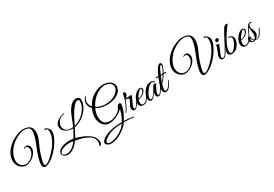

<svg xmlns="http://www.w3.org/2000/svg" viewBox="63 -2305 5897 4134"><g transform="rotate(-30 3011.5 -238.0)"><path d="M549 96C588 96 639 75 701 33C764 -9 827 -69 891 -148C955 -227 1002 -308 1033 -389C1058 -462 1058 -515 1033 -554C1010 -589 984 -610 953 -619L934 -621C917 -618 921 -598 941 -594C951 -593 961 -591 970 -588C973 -588 983 -583 986 -576C989 -571 1000 -554 1000 -503C1000 -455 987 -402 960 -345C919 -255 862 -172 789 -97C686 10 613 64 572 64C551 64 541 49 541 18C541 -23 558 -95 593 -200C616 -271 643 -337 673 -398C721 -497 745 -579 745 -646C745 -737 713 -796 648 -824C575 -852 484 -855 383 -816C282 -779 191 -724 112 -639C35 -555 -8 -449 -8 -365C-8 -347 -6 -330 -3 -314C10 -259 35 -216 73 -183C111 -151 152 -135 196 -135C241 -135 286 -147 331 -172C376 -197 414 -230 445 -271C476 -312 492 -353 492 -394C492 -435 479 -465 453 -485C425 -505 390 -504 359 -489C328 -476 330 -464 355 -471C387 -484 445 -486 448 -392C448 -337 423 -284 374 -235C325 -186 273 -161 217 -161C137 -161 74 -206 53 -298C50 -312 49 -327 49 -342C44 -453 138 -623 267 -710C352 -771 453 -820 540 -820C581 -820 619 -811 652 -793C671 -782 682 -761 685 -732C688 -713 690 -683 678 -628C663 -557 639 -485 607 -410C524 -213 483 -73 483 9C483 60 499 88 531 94C537 95 543 96 549 96Z M1934 -760C1934 -767 1934 -775 1933 -783C1930 -820 1886 -850 1845 -850C1825 -850 1804 -846 1783 -837C1702 -802 1632 -710 1573 -559L1488 -345C1455 -341 1417 -338 1364 -353C1338 -360 1317 -373 1302 -391C1257 -451 1262 -491 1271 -528C1288 -585 1317 -627 1360 -654C1385 -670 1411 -680 1440 -683C1457 -686 1474 -691 1471 -698C1468 -705 1455 -704 1438 -700C1329 -675 1254 -619 1233 -571C1223 -547 1218 -525 1218 -504C1218 -465 1232 -429 1260 -398C1303 -350 1379 -320 1463 -320H1474C1434 -238 1399 -174 1369 -127C1341 -132 1310 -135 1275 -135C1178 -135 1102 -118 1045 -85C995 -56 970 -23 970 15C970 53 989 81 1027 100C1071 123 1127 126 1200 90C1261 61 1320 6 1377 -73C1432 -62 1476 -53 1509 -44C1542 -36 1581 -22 1626 -2C1671 17 1707 38 1732 60C1807 127 1807 222 1786 264C1765 311 1775 301 1801 292C1832 277 1848 231 1824 156C1809 107 1779 65 1735 31C1648 -36 1539 -85 1407 -118L1428 -152C1446 -185 1475 -242 1516 -324C1587 -336 1655 -365 1721 -412C1788 -459 1840 -515 1877 -578C1915 -641 1934 -702 1934 -760ZM1892 -759C1892 -670 1855 -584 1780 -503C1706 -422 1623 -372 1530 -351C1557 -408 1588 -469 1623 -536C1658 -603 1695 -661 1733 -708C1782 -767 1823 -797 1857 -797C1880 -797 1892 -784 1892 -759ZM1338 -79C1291 -12 1239 35 1184 62C1147 79 1113 88 1082 88C1037 88 991 64 991 29C991 23 992 17 995 10C1008 -27 1053 -55 1130 -75C1203 -95 1273 -94 1338 -79Z M2105 -462C2174 -416 2262 -393 2370 -393C2421 -393 2472 -400 2521 -414C2614 -440 2680 -485 2717 -550C2750 -610 2748 -663 2724 -708C2694 -765 2636 -801 2550 -814C2532 -817 2514 -818 2496 -818C2431 -818 2363 -800 2293 -764C2204 -719 2133 -653 2081 -568C2070 -551 2063 -538 2059 -529C2024 -570 2007 -613 2007 -660C2007 -701 2022 -741 2052 -781C2065 -800 2055 -806 2039 -789C1956 -697 1955 -590 2043 -499C1975 -351 1978 -217 2035 -124C2062 -80 2096 -51 2139 -36C2186 -19 2243 -15 2339 -46C2369 -55 2404 -72 2444 -95C2485 -119 2521 -146 2553 -177L2549 -160C2531 -79 2497 3 2448 86C2288 89 2164 103 2048 155C1971 189 1924 226 1906 266C1901 276 1899 285 1899 294C1899 323 1923 347 1972 365C2005 377 2053 379 2124 360C2188 343 2254 312 2321 267C2389 222 2443 171 2484 112H2510C2597 112 2663 118 2709 130C2728 135 2738 133 2738 126C2738 120 2731 115 2717 112C2651 95 2578 87 2498 86C2578 -46 2621 -140 2634 -244C2635 -252 2635 -259 2632 -266C2627 -283 2616 -292 2601 -292C2570 -292 2542 -261 2515 -199C2505 -176 2481 -151 2443 -126C2405 -101 2362 -82 2314 -69C2266 -57 2218 -57 2173 -69C2096 -94 2057 -163 2057 -276C2057 -331 2073 -393 2105 -462ZM2519 -787C2544 -787 2570 -783 2595 -775C2664 -754 2698 -712 2698 -651C2698 -612 2680 -574 2644 -535C2572 -460 2466 -422 2325 -422C2300 -422 2267 -427 2226 -437C2185 -447 2149 -464 2118 -488C2170 -593 2243 -673 2337 -729C2401 -768 2462 -787 2519 -787ZM1950 301C1950 276 1977 247 2031 212C2100 168 2172 140 2248 129C2301 120 2362 115 2432 113C2378 190 2305 250 2213 292C2140 326 2080 343 2033 343C2020 343 2009 342 1998 339C1966 332 1950 320 1950 301Z M2837 -401C2837 -409 2836 -416 2834 -422C2827 -441 2817 -450 2802 -450C2787 -450 2778 -440 2774 -419C2763 -358 2744 -294 2717 -227C2690 -160 2657 -101 2620 -52C2619 -49 2618 -47 2618 -45C2618 -35 2621 -33 2628 -39C2667 -76 2707 -150 2749 -260L2761 -292C2814 -291 2841 -280 2841 -259C2841 -254 2840 -249 2838 -244C2836 -239 2827 -223 2810 -194C2793 -165 2781 -141 2773 -121C2758 -81 2761 -58 2765 -46C2775 -15 2793 1 2819 1C2842 1 2867 -14 2892 -45C2935 -94 2950 -129 2967 -164C2976 -182 2980 -192 2980 -195C2980 -202 2973 -210 2964 -193C2909 -82 2868 -26 2840 -26C2818 -26 2815 -51 2832 -102C2848 -147 2871 -190 2886 -221C2899 -246 2920 -287 2920 -304C2920 -313 2919 -318 2918 -320C2850 -313 2807 -315 2780 -316C2818 -343 2837 -371 2837 -401Z M3006 -154C3020 -154 3040 -158 3067 -167C3094 -176 3114 -187 3129 -198C3177 -235 3201 -273 3201 -313C3201 -324 3195 -335 3184 -344C3160 -360 3132 -359 3101 -346C3006 -306 2936 -180 2936 -93C2936 -33 2979 4 3032 4C3082 4 3124 -19 3158 -66C3173 -86 3188 -112 3203 -144C3218 -177 3226 -194 3226 -197C3226 -200 3225 -201 3222 -202C3215 -203 3210 -199 3205 -188C3156 -74 3101 -17 3040 -17C3009 -17 2992 -41 2992 -78C2992 -106 2997 -131 3006 -154ZM3174 -314C3174 -279 3156 -246 3119 -215C3087 -188 3036 -171 3013 -171C3030 -206 3050 -237 3073 -265C3111 -311 3139 -334 3158 -334C3169 -334 3174 -327 3174 -314Z M3430 -24C3410 -24 3413 -53 3421 -94C3426 -115 3439 -147 3461 -189C3483 -232 3500 -259 3512 -271C3501 -268 3472 -275 3467 -275C3440 -275 3427 -260 3402 -211C3337 -88 3285 -27 3245 -27C3212 -27 3207 -83 3259 -170C3280 -206 3302 -237 3326 -264C3368 -309 3403 -332 3432 -332C3457 -332 3473 -320 3480 -296C3497 -293 3504 -310 3491 -325C3470 -346 3444 -357 3413 -357C3402 -357 3390 -355 3377 -352C3330 -341 3291 -316 3259 -279C3202 -212 3174 -145 3174 -80C3174 -46 3184 -22 3204 -8C3213 -1 3222 2 3233 2C3272 2 3318 -41 3371 -127C3358 -79 3358 -46 3370 -26C3382 -7 3398 2 3417 2C3459 2 3511 -60 3572 -184C3574 -189 3575 -193 3575 -196C3575 -202 3572 -204 3567 -202C3564 -201 3561 -198 3558 -192C3531 -137 3504 -93 3477 -59C3458 -36 3443 -24 3430 -24Z M3533 -80C3533 -33 3563 1 3604 1C3645 1 3683 -28 3719 -86C3732 -105 3749 -138 3771 -184C3779 -204 3766 -209 3758 -190C3719 -113 3684 -63 3652 -39C3638 -31 3625 -27 3614 -27C3583 -30 3582 -70 3588 -91L3611 -193C3663 -241 3707 -296 3744 -358H3802C3812 -358 3815 -380 3804 -380H3756C3771 -408 3786 -438 3801 -471C3816 -504 3824 -531 3824 -554C3824 -577 3816 -593 3801 -600C3794 -603 3782 -608 3747 -583C3712 -559 3671 -485 3623 -380H3563C3553 -380 3550 -358 3561 -358H3613C3560 -228 3533 -135 3533 -80ZM3684 -380C3719 -460 3744 -511 3759 -532C3774 -553 3786 -564 3793 -564C3798 -564 3800 -557 3800 -544C3800 -513 3778 -459 3734 -380ZM3721 -358C3690 -307 3656 -262 3620 -225L3674 -358Z M4509 96C4548 96 4599 75 4661 33C4724 -9 4787 -69 4851 -148C4915 -227 4962 -308 4993 -389C5018 -462 5018 -515 4993 -554C4970 -589 4944 -610 4913 -619L4894 -621C4877 -618 4881 -598 4901 -594C4911 -593 4921 -591 4930 -588C4933 -588 4943 -583 4946 -576C4949 -571 4960 -554 4960 -503C4960 -455 4947 -402 4920 -345C4879 -255 4822 -172 4749 -97C4646 10 4573 64 4532 64C4511 64 4501 49 4501 18C4501 -23 4518 -95 4553 -200C4576 -271 4603 -337 4633 -398C4681 -497 4705 -579 4705 -646C4705 -737 4673 -796 4608 -824C4535 -852 4444 -855 4343 -816C4242 -779 4151 -724 4072 -639C3995 -555 3952 -449 3952 -365C3952 -347 3954 -330 3957 -314C3970 -259 3995 -216 4033 -183C4071 -151 4112 -135 4156 -135C4201 -135 4246 -147 4291 -172C4336 -197 4374 -230 4405 -271C4436 -312 4452 -353 4452 -394C4452 -435 4439 -465 4413 -485C4385 -505 4350 -504 4319 -489C4288 -476 4290 -464 4315 -471C4347 -484 4405 -486 4408 -392C4408 -337 4383 -284 4334 -235C4285 -186 4233 -161 4177 -161C4097 -161 4034 -206 4013 -298C4010 -312 4009 -327 4009 -342C4004 -453 4098 -623 4227 -710C4312 -771 4413 -820 4500 -820C4541 -820 4579 -811 4612 -793C4631 -782 4642 -761 4645 -732C4648 -713 4650 -683 4638 -628C4623 -557 4599 -485 4567 -410C4484 -213 4443 -73 4443 9C4443 60 4459 88 4491 94C4497 95 4503 96 4509 96Z M5063 -418C5060 -395 5075 -377 5098 -377C5121 -377 5142 -395 5146 -418C5150 -441 5134 -459 5111 -459C5088 -459 5067 -441 5063 -418ZM5031 -22C5010 -22 5000 -32 5000 -51C5000 -68 5006 -89 5017 -114L5097 -301C5110 -325 5107 -336 5076 -336L5021 -335C5037 -314 5034 -301 5031 -293L4967 -130C4950 -87 4949 -51 4970 -22C4981 -7 4998 0 5022 0C5047 0 5073 -16 5100 -47C5110 -58 5121 -74 5133 -95C5146 -116 5154 -132 5158 -141C5163 -150 5168 -161 5173 -172C5184 -196 5182 -198 5179 -201C5174 -205 5170 -202 5165 -192C5127 -116 5096 -66 5071 -41C5057 -28 5044 -22 5031 -22Z M5418 -272C5418 -252 5412 -230 5401 -205C5381 -158 5355 -115 5324 -78C5293 -41 5268 -23 5247 -23C5244 -23 5242 -23 5240 -24C5217 -29 5206 -49 5206 -84C5206 -170 5265 -300 5382 -474C5429 -544 5464 -591 5486 -614C5481 -613 5472 -613 5461 -615C5450 -617 5445 -618 5444 -618H5439C5438 -618 5438 -618 5438 -618C5417 -618 5395 -602 5372 -569C5344 -527 5295 -438 5225 -302C5156 -166 5109 -83 5086 -52C5085 -49 5084 -47 5084 -45C5084 -35 5087 -33 5094 -39C5110 -54 5145 -114 5200 -217C5168 -150 5152 -103 5152 -75C5152 -28 5186 2 5235 2C5302 2 5356 -26 5398 -82C5440 -137 5461 -194 5461 -251C5461 -267 5457 -283 5448 -300C5435 -327 5412 -344 5377 -349C5347 -359 5323 -328 5363 -329H5371C5402 -329 5418 -310 5418 -272Z M5555 -154C5569 -154 5589 -158 5616 -167C5643 -176 5663 -187 5678 -198C5726 -235 5750 -273 5750 -313C5750 -324 5744 -335 5733 -344C5709 -360 5681 -359 5650 -346C5555 -306 5485 -180 5485 -93C5485 -33 5528 4 5581 4C5631 4 5673 -19 5707 -66C5722 -86 5737 -112 5752 -144C5767 -177 5775 -194 5775 -197C5775 -200 5774 -201 5771 -202C5764 -203 5759 -199 5754 -188C5705 -74 5650 -17 5589 -17C5558 -17 5541 -41 5541 -78C5541 -106 5546 -131 5555 -154ZM5723 -314C5723 -279 5705 -246 5668 -215C5636 -188 5585 -171 5562 -171C5579 -206 5599 -237 5622 -265C5660 -311 5688 -334 5707 -334C5718 -334 5723 -327 5723 -314Z M5843 -19C5882 -46 5914 -92 5914 -136C5914 -158 5906 -186 5891 -221C5878 -249 5865 -269 5865 -306C5865 -341 5876 -364 5899 -375C5907 -379 5917 -380 5932 -373C5939 -370 5944 -371 5946 -376C5951 -387 5928 -397 5909 -397C5874 -397 5843 -369 5816 -312C5792 -260 5763 -202 5729 -137C5696 -135 5682 -74 5693 -52C5703 -15 5732 4 5779 4C5791 4 5805 1 5820 -6C5843 1 5867 0 5892 -8C5907 -13 5921 -21 5932 -32L5953 -54C5976 -78 5989 -105 6005 -135C6020 -167 6028 -185 6031 -193C6031 -198 6028 -201 6022 -200C6019 -200 6016 -198 6015 -195C5979 -125 5954 -81 5940 -64C5914 -33 5888 -17 5861 -17C5858 -17 5852 -18 5843 -19ZM5809 -26C5781 -39 5767 -66 5767 -105C5767 -125 5760 -135 5746 -135C5758 -157 5789 -219 5840 -320C5839 -311 5837 -293 5846 -221C5851 -185 5853 -157 5853 -136C5853 -85 5838 -49 5809 -26ZM5734 -53C5734 -67 5740 -80 5752 -92C5754 -57 5767 -32 5792 -17C5787 -14 5780 -13 5772 -13C5753 -13 5740 -22 5735 -40C5734 -45 5734 -49 5734 -53Z"/></g></svg>

Font: VL Great Vibes
Style: Regular
Weight: 400
Designer: Robert E. Leuschke
Foundry: Robert E. Leuschke
Version: Version 1.001